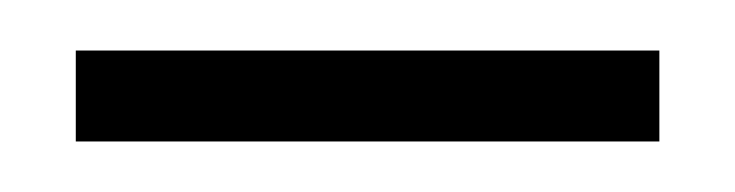

<svg xmlns="http://www.w3.org/2000/svg" viewBox="-20 -13 291 76"><path d="M241 43V7H10V43Z"/></svg>

Font: Americaine Condensed
Style: Regular
Weight: 400
Width: 3
Designer: Alan Madić
Foundry: ESAD Valence
Version: Version 0.001;Glyphs 3.1.2 (3151)